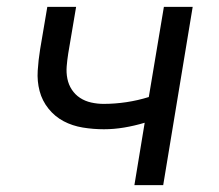

<svg xmlns="http://www.w3.org/2000/svg" viewBox="-20 -540 640 560"><path d="M372 0 402 -182Q372 -173 342 -168Q312 -163 283 -163Q252 -163 221.5 -168Q191 -173 165.5 -186.5Q140 -200 121.5 -223Q103 -246 95.5 -274.5Q88 -303 90 -334Q92 -365 97 -396L118 -520H202L179 -384Q176 -365 174.5 -346.5Q173 -328 176.5 -310.5Q180 -293 189.5 -278.5Q199 -264 213.5 -254.5Q228 -245 246 -241Q264 -237 282 -237Q315 -237 348.5 -242Q382 -247 414 -257L458 -520H542L456 0Z"/></svg>

Font: Iosevka Extended Oblique
Style: Regular
Weight: 400
Width: 7
Italic angle: -9°
Monospace: yes
Designer: Belleve Invis
Foundry: Belleve Invis
Version: Version 32.0.1; ttfautohint (v1.8.4)